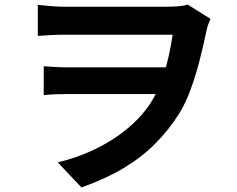

<svg xmlns="http://www.w3.org/2000/svg" viewBox="-20 -763 1040 843"><path d="M146 -741.8Q166.6 -740 197.2 -736.7Q227.7 -733.5 259.9 -733.5Q276.3 -733.5 311.7 -733.5Q347 -733.5 393.3 -733.5Q439.5 -733.5 489.7 -733.5Q539.8 -733.5 585.5 -733.5Q631.2 -733.5 665.2 -733.5Q699.2 -733.5 713.3 -733.5Q736.8 -733.5 760.7 -735.2Q784.6 -737 804.4 -742.7L904.1 -680.2Q900 -670 895.5 -658.8Q890.9 -647.6 888.1 -635.1Q875.2 -572.3 857.9 -503.7Q840.5 -435.2 817.8 -372.5Q795 -309.9 766.5 -264.1Q722.8 -194.8 664.3 -135.1Q605.9 -75.4 526 -26.9Q446.1 21.5 337.6 59.9L233.6 -50.2Q319.2 -70.5 395.7 -107.2Q472.3 -143.9 534 -193.8Q595.8 -243.8 637 -304.3Q655.9 -332.6 671.9 -367.2Q688 -401.9 700.3 -440.8Q712.7 -479.8 722 -522.5Q731.4 -565.2 738 -610.6Q723 -610.6 686.7 -610.6Q650.4 -610.6 601.9 -610.6Q553.4 -610.6 500.6 -610.6Q447.8 -610.6 399.1 -610.6Q350.4 -610.6 313.7 -610.6Q277.1 -610.6 260.6 -610.6Q234 -610.6 202.9 -609Q171.9 -607.3 146 -605.3ZM742.7 -350.1Q722.4 -350.1 685.5 -350.1Q648.5 -350.1 602.4 -350.1Q556.2 -350.1 507.1 -350.1Q458.1 -350.1 412.4 -350.1Q366.8 -350.1 330.4 -350.1Q294.1 -350.1 274.1 -350.1Q247 -350.1 222.9 -349.1Q198.8 -348.1 172 -345.5V-472.2Q194.1 -470.4 220.2 -468.9Q246.2 -467.4 269.4 -467.4Q290.2 -467.4 328.2 -467.4Q366.2 -467.4 414 -467.4Q461.8 -467.4 512.6 -467.4Q563.4 -467.4 610.4 -467.4Q657.4 -467.4 694.1 -467.4Q730.8 -467.4 749.7 -467.4Z"/></svg>

Font: Noto Sans TC
Style: Regular
Weight: 100
Designer: Ryoko NISHIZUKA 西塚涼子 (kana, bopomofo & ideographs); Paul D. Hunt (Latin, Greek & Cyrillic); Sandoll Communications 산돌커뮤니
Foundry: Adobe
Version: Version 2.004;hotconv 1.0.118;makeotfexe 2.5.65603